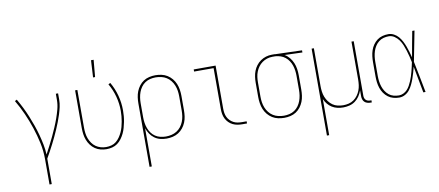

<svg xmlns="http://www.w3.org/2000/svg" viewBox="-80 -1064 3660 1599"><g transform="rotate(-10 1750.0 -264.5)"><path d="M226 215V0Q226 -69 211.5 -136.5Q197 -204 175.5 -269Q154 -334 126 -397Q98 -460 63 -519L80 -528Q102 -490 121.5 -451Q141 -412 157.5 -371.5Q174 -331 188.5 -290Q203 -249 214.5 -206.5Q226 -164 234.5 -121Q243 -78 245 -35Q263 -69 281 -103.5Q299 -138 315.5 -173Q332 -208 347.5 -244Q363 -280 376 -316.5Q389 -353 399 -391Q409 -429 409 -468V-520H428V-468Q428 -436 421 -405Q414 -374 404.5 -344Q395 -314 383.5 -284.5Q372 -255 359.5 -226Q347 -197 333.5 -168.5Q320 -140 305.5 -111.5Q291 -83 276 -55.5Q261 -28 245 0V215Z M745 8Q720 8 695 1.5Q670 -5 649 -19.5Q628 -34 612.5 -55Q597 -76 588 -100Q579 -124 575.5 -149Q572 -174 572 -200V-520H591V-200Q591 -177 594 -154Q597 -131 605 -109.5Q613 -88 626.5 -68.5Q640 -49 658.5 -36Q677 -23 699.5 -16.5Q722 -10 745 -10Q768 -10 790.5 -16Q813 -22 830.5 -36.5Q848 -51 861 -70Q874 -89 883.5 -109.5Q893 -130 899 -152Q905 -174 909 -196.5Q913 -219 915 -241.5Q917 -264 917 -287Q917 -348 901 -408Q885 -468 854 -521L871 -530Q903 -475 919.5 -413Q936 -351 936 -287Q936 -263 934 -238.5Q932 -214 927 -189.5Q922 -165 915.5 -141.5Q909 -118 898.5 -96Q888 -74 873 -53.5Q858 -33 838 -18.5Q818 -4 794 2Q770 8 745 8ZM738 -600 746 -744H768L755 -600Z M1072 215V-320Q1072 -346 1075.5 -372Q1079 -398 1088.5 -422Q1098 -446 1114 -467Q1130 -488 1151.5 -502Q1173 -516 1199 -522Q1225 -528 1251 -528Q1277 -528 1303 -522.5Q1329 -517 1351.5 -503Q1374 -489 1391 -468.5Q1408 -448 1418 -423.5Q1428 -399 1432 -372.5Q1436 -346 1436 -320V-200Q1436 -174 1432.5 -148Q1429 -122 1419 -97.5Q1409 -73 1392.5 -52.5Q1376 -32 1354 -18Q1332 -4 1306 2Q1280 8 1254 8Q1227 8 1200.5 1.5Q1174 -5 1152 -21Q1130 -37 1115 -59.5Q1100 -82 1091 -108V215ZM1251 -10Q1275 -10 1298.5 -15.5Q1322 -21 1342 -33.5Q1362 -46 1377 -65Q1392 -84 1401 -106.5Q1410 -129 1413.5 -152.5Q1417 -176 1417 -200V-320Q1417 -344 1413.5 -367.5Q1410 -391 1401 -413.5Q1392 -436 1377 -455Q1362 -474 1342 -486.5Q1322 -499 1298.5 -504.5Q1275 -510 1251 -510Q1227 -510 1204 -504.5Q1181 -499 1161.5 -486Q1142 -473 1128 -453.5Q1114 -434 1106 -412Q1098 -390 1094.5 -366.5Q1091 -343 1091 -320V-200Q1091 -177 1094.5 -153.5Q1098 -130 1106 -108Q1114 -86 1128 -66.5Q1142 -47 1161.5 -34Q1181 -21 1204 -15.5Q1227 -10 1251 -10Z M1895 0Q1874 0 1853.5 -3.5Q1833 -7 1814.5 -16Q1796 -25 1781 -40Q1766 -55 1756.5 -74Q1747 -93 1743.5 -113.5Q1740 -134 1740 -155V-502H1575V-520H1760V-155Q1760 -136 1763 -118Q1766 -100 1774 -83.5Q1782 -67 1795 -54Q1808 -41 1824 -32.5Q1840 -24 1858.5 -21Q1877 -18 1895 -18H1934V0Z M2249 8Q2223 8 2197 2.5Q2171 -3 2148.5 -17Q2126 -31 2109 -51.5Q2092 -72 2082 -96.5Q2072 -121 2068 -147.5Q2064 -174 2064 -200V-320Q2064 -345 2067.5 -370.5Q2071 -396 2080 -419.5Q2089 -443 2104.5 -463.5Q2120 -484 2141 -498.5Q2162 -513 2186.5 -520.5Q2211 -528 2237 -528H2250Q2254 -528 2258.5 -528Q2263 -528 2267 -527L2491 -520V-502L2341 -507Q2364 -494 2381.5 -472.5Q2399 -451 2409.5 -426Q2420 -401 2424 -374Q2428 -347 2428 -320V-200Q2428 -174 2424.5 -148Q2421 -122 2411.5 -98Q2402 -74 2386 -53Q2370 -32 2348.5 -18Q2327 -4 2301 2Q2275 8 2249 8ZM2249 -10Q2273 -10 2296 -15.5Q2319 -21 2338.5 -34Q2358 -47 2372 -66.5Q2386 -86 2394 -108Q2402 -130 2405.5 -153.5Q2409 -177 2409 -200V-320Q2409 -342 2406 -364Q2403 -386 2396 -407Q2389 -428 2376.5 -447Q2364 -466 2346.5 -480Q2329 -494 2308 -501Q2287 -508 2264 -510H2238Q2215 -510 2193 -503Q2171 -496 2152 -482.5Q2133 -469 2119.5 -450.5Q2106 -432 2097.5 -410.5Q2089 -389 2086 -366Q2083 -343 2083 -320V-200Q2083 -176 2086.5 -152.5Q2090 -129 2099 -106.5Q2108 -84 2123 -65Q2138 -46 2158 -33.5Q2178 -21 2201.5 -15.5Q2225 -10 2249 -10Z M2572 215V-520H2591V-200Q2591 -177 2594 -153.5Q2597 -130 2605.5 -108Q2614 -86 2628 -67Q2642 -48 2661 -34.5Q2680 -21 2703.5 -15.5Q2727 -10 2750 -10Q2773 -10 2796.5 -15.5Q2820 -21 2839 -34.5Q2858 -48 2872 -67Q2886 -86 2894.5 -108Q2903 -130 2906 -153.5Q2909 -177 2909 -200V-520H2928V-58Q2928 -49 2931 -39.5Q2934 -30 2941 -23Q2948 -16 2957.5 -13Q2967 -10 2976 -10H2988V8H2976Q2963 8 2949.5 4Q2936 0 2926.5 -9.5Q2917 -19 2913 -32Q2909 -45 2909 -58V-108Q2900 -82 2885 -59.5Q2870 -37 2848 -21Q2826 -5 2799.5 1.5Q2773 8 2747 8Q2722 8 2698 2.5Q2674 -3 2653 -16Q2632 -29 2616.5 -48Q2601 -67 2591 -90V215Z M3222 8Q3196 8 3171.5 1.5Q3147 -5 3127 -20Q3107 -35 3092.5 -56Q3078 -77 3070 -101Q3062 -125 3059 -150Q3056 -175 3056 -200V-320Q3056 -345 3059 -370Q3062 -395 3070 -419Q3078 -443 3092.5 -464Q3107 -485 3127 -500Q3147 -515 3171.5 -521.5Q3196 -528 3222 -528Q3246 -528 3268.5 -516Q3291 -504 3307 -485Q3323 -466 3334.5 -443.5Q3346 -421 3354.5 -398Q3363 -375 3370 -351Q3377 -327 3383 -303Q3393 -357 3402.5 -411.5Q3412 -466 3423 -520H3442Q3429 -456 3417 -391.5Q3405 -327 3392 -264Q3406 -198 3418.5 -132Q3431 -66 3444 0H3425Q3414 -56 3404 -112Q3394 -168 3383 -224Q3377 -200 3370 -175.5Q3363 -151 3354.5 -127Q3346 -103 3335 -80Q3324 -57 3308.5 -37Q3293 -17 3270 -4.5Q3247 8 3222 8ZM3222 -10Q3241 -10 3259.5 -19Q3278 -28 3291.5 -42.5Q3305 -57 3314.5 -74.5Q3324 -92 3332 -110.5Q3340 -129 3346 -148Q3352 -167 3357 -186Q3362 -205 3366.5 -224.5Q3371 -244 3375 -264Q3370 -289 3363.5 -314.5Q3357 -340 3349.5 -364.5Q3342 -389 3332 -413.5Q3322 -438 3307 -459Q3292 -480 3270 -495Q3248 -510 3222 -510Q3199 -510 3177 -504Q3155 -498 3137 -483.5Q3119 -469 3107 -450Q3095 -431 3088 -409.5Q3081 -388 3078 -365.5Q3075 -343 3075 -320V-200Q3075 -177 3078 -154.5Q3081 -132 3088 -110.5Q3095 -89 3107 -70Q3119 -51 3136.5 -36.5Q3154 -22 3176.5 -16Q3199 -10 3222 -10Z"/></g></svg>

Font: Iosevka Curly Thin
Style: Regular
Weight: 100
Monospace: yes
Designer: Belleve Invis
Foundry: Belleve Invis
Version: Version 22.1.2; ttfautohint (v1.8.4)